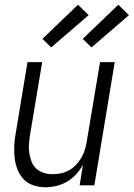

<svg xmlns="http://www.w3.org/2000/svg" viewBox="-20 -782 564 810"><path d="M171 8Q145 8 121 0Q97 -8 80.5 -25Q64 -42 54.5 -65.5Q45 -89 42 -114Q39 -139 40 -165Q41 -191 46 -218L96 -520H158L106 -209Q103 -189 102 -170Q101 -151 104 -133Q107 -115 114 -98Q121 -81 134.5 -69.5Q148 -58 165.5 -52.5Q183 -47 202 -47Q220 -47 238 -51Q256 -55 272 -64Q288 -73 301 -87Q314 -101 323.5 -117Q333 -133 338 -150Q343 -167 346 -185L402 -520H464L378 0H316L330 -87Q318 -65 301 -46.5Q284 -28 262.5 -15.5Q241 -3 217.5 2.5Q194 8 171 8ZM366 -582 329 -618 479 -762 524 -718ZM196 -582 159 -618 309 -762 354 -718Z"/></svg>

Font: Iosevka SS18 Light
Style: Italic
Weight: 300
Italic angle: -9°
Monospace: yes
Designer: Belleve Invis
Foundry: Belleve Invis
Version: Version 25.1.1; ttfautohint (v1.8.4)